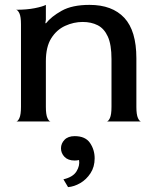

<svg xmlns="http://www.w3.org/2000/svg" viewBox="-20 -498 639 787"><path d="M46 0Q53 0 59.5 -14Q66 -28 66 -60V-398Q66 -430 59.5 -443.5Q53 -457 46 -458Q90 -458 122.5 -464.5Q155 -471 168 -478V-417L166 -404L168 -402Q190 -430 233 -454Q276 -478 347 -478Q440 -478 489.5 -425Q539 -372 539 -259V-60Q539 -28 545.5 -14Q552 0 559 0H417Q424 0 430.5 -14Q437 -28 437 -60V-256Q437 -315 422 -348Q407 -381 380.5 -394.5Q354 -408 319 -408Q282 -408 247 -392Q212 -376 190 -341Q168 -306 168 -247V-60Q168 -28 174.5 -14Q181 0 188 0ZM259 269 240 237Q279 228 293.5 204.5Q308 181 304 158Q295 160 286 160Q259 160 244.5 145Q230 130 230 110Q230 90 244.5 75Q259 60 286 60Q330 60 349 88Q368 116 368 151Q368 186 351 212Q334 238 309 252.5Q284 267 259 269Z"/></svg>

Font: Red Rose
Style: Regular
Weight: 400
Designer: Jaikishan Patel
Version: Version 2.000; ttfautohint (v1.8.3)